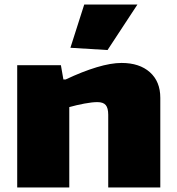

<svg xmlns="http://www.w3.org/2000/svg" viewBox="-20 -828 780 848"><path d="M291 -617 352 -808H587L455 -607ZM56 -540H249L260 -477H270Q344 -512 407 -531Q470 -550 517 -550Q596 -550 642 -509Q688 -468 688 -396V0H458V-321Q458 -351 447 -364Q436 -377 410 -377Q387 -377 352.5 -370.5Q318 -364 286 -355V0H56Z"/></svg>

Font: Encode Sans Wide
Style: Black
Weight: 900
Designer: Pablo Impallari, Andres Torresi
Foundry: Pablo Impallari, Andres Torresi
Version: Version 1.000; ttfautohint (v1.00) -l 8 -r 50 -G 200 -x 14 -